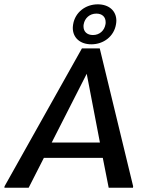

<svg xmlns="http://www.w3.org/2000/svg" viewBox="-58 -876 702 896"><path d="M368.3 -669.2C425.8 -669.2 474.2 -706.7 483.3 -762.5C484.2 -768.3 485 -774.2 485 -779.2C485 -825.8 450 -855.8 398.3 -855.8C340.8 -855.8 292.5 -818.3 283.3 -762.5C282.5 -756.7 281.7 -750.8 281.7 -745.8C281.7 -699.2 316.7 -669.2 368.3 -669.2ZM375.8 -712.5C348.3 -712.5 331.7 -728.3 331.7 -752.5C331.7 -755.8 331.7 -759.2 332.5 -762.5C337.5 -791.7 360.8 -812.5 391.7 -812.5C419.2 -812.5 435 -796.7 435 -772.5C435 -769.2 435 -765.8 434.2 -762.5C429.2 -733.3 406.7 -712.5 375.8 -712.5ZM562.5 0 563.3 -6.7 407.5 -650H324.2L-36.7 -6.7L-37.5 0H75.8L146.7 -139.2H421.7L449.2 0ZM408.3 -210.8H183.3L346.7 -531.7Z"/></svg>

Font: Boon Medium
Style: Italic
Weight: 500
Italic angle: -9°
Designer: Sungsit Sawaiwan
Foundry: FontUni
Version: Version 3.0